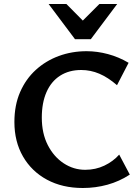

<svg xmlns="http://www.w3.org/2000/svg" viewBox="-20 -927 692 960"><path d="M394 13Q292 13 215 -28.5Q138 -70 95 -144.5Q52 -219 52 -317Q52 -401 80.5 -466.5Q109 -532 159 -577.5Q209 -623 274 -647Q339 -671 413 -671Q466 -671 520 -656.5Q574 -642 623 -613L565 -501Q520 -540 476.5 -558.5Q433 -577 386 -577Q325 -577 280.5 -548.5Q236 -520 212.5 -466.5Q189 -413 189 -339Q189 -260 219 -201.5Q249 -143 298.5 -110.5Q348 -78 406 -78Q458 -78 502 -99Q546 -120 576 -154L629 -54Q577 -20 517.5 -3.5Q458 13 394 13ZM355 -731 376 -806 477 -907H566L434 -731ZM355 -731 223 -907H312L414 -804L434 -731Z"/></svg>

Font: Ysabeau Office
Style: Bold
Weight: 700
Designer: Christian Thalmann (Catharsis Fonts)
Version: Version 2.001;gftools[0.9.30]; featfreeze: tnum,lnum,ss02